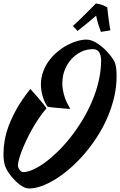

<svg xmlns="http://www.w3.org/2000/svg" viewBox="-34 -987 682 1090"><path d="M605 -654.8Q608.4 -648.9 612.3 -643.3Q616.2 -637.7 619.6 -627.4Q623 -617.2 625.5 -600.1Q627.9 -583 627.9 -554.2Q627.9 -493.7 613.8 -434.1Q599.6 -374.5 575.2 -318.4Q550.8 -262.2 517.6 -210.7Q484.4 -159.2 446 -114.5Q407.7 -69.8 366.2 -33.4Q324.7 2.9 283.4 28.8Q242.2 54.7 203.1 68.8Q164.1 83 130.9 83Q117.7 83 103.8 76.7Q89.8 70.3 76.4 60.1Q63 49.8 51 37.6Q39.1 25.4 29.5 13.4Q20 1.5 13.7 -8.3Q7.3 -18.1 4.9 -22.9Q2.4 -27.8 -1 -34.7Q-4.4 -41.5 -7.3 -52Q-10.3 -62.5 -12.2 -77.9Q-14.2 -93.3 -14.2 -115.2Q-14.2 -148.9 -7.6 -188.7Q-1 -228.5 16.1 -274.4Q33.2 -320.3 62.7 -372.3Q92.3 -424.3 138.2 -481.9Q142.1 -477.5 149.9 -469Q157.7 -460.4 167 -449.7Q176.3 -439 186.5 -427Q196.8 -415 205.8 -404.3Q214.8 -393.6 221.2 -385Q227.5 -376.5 230 -372.1Q206.5 -345.2 185.5 -314Q164.6 -282.7 146.7 -250.7Q128.9 -218.8 114.3 -187.5Q99.6 -156.2 89.4 -129.4Q79.1 -102.5 73.5 -81.5Q67.9 -60.5 67.9 -48.8Q67.9 -41 70.8 -33.9Q73.7 -26.9 78.1 -21.5Q82.5 -16.1 87.4 -12.9Q92.3 -9.8 96.2 -9.8Q121.6 -9.8 154.3 -24.4Q187 -39.1 222.9 -65.4Q258.8 -91.8 296.4 -128.9Q334 -166 369.1 -210.9Q404.3 -255.9 435.3 -307.4Q466.3 -358.9 489.7 -414.6Q513.2 -470.2 526.6 -528.6Q540 -586.9 540 -645Q540 -662.6 536.1 -674.6Q532.2 -686.5 525.9 -694.1Q519.5 -701.7 511.5 -704.8Q503.4 -708 495.1 -708Q457.5 -708 428 -693.6Q398.4 -679.2 377 -657.2Q355.5 -635.3 342.3 -608.9Q329.1 -582.5 324.2 -558.1Q316.9 -517.1 321.8 -484.6Q326.7 -452.1 335.7 -428.2Q344.7 -404.3 353.8 -389.4Q362.8 -374.5 363.8 -368.2Q352.1 -369.6 335.9 -370.8Q319.8 -372.1 302.2 -373.5Q284.7 -375 267.6 -376.7Q250.5 -378.4 236.8 -380.9Q231 -387.7 224.1 -400.4Q217.3 -413.1 211.7 -429.7Q206.1 -446.3 202.1 -465.8Q198.2 -485.4 198.2 -505.9Q198.2 -544.9 210.7 -579.3Q223.1 -613.8 244.1 -642.3Q265.1 -670.9 292 -693.1Q318.8 -715.3 347.7 -730.7Q376.5 -746.1 404.8 -754.2Q433.1 -762.2 457 -762.2Q472.7 -762.2 488.5 -756.1Q504.4 -750 519.5 -740Q534.7 -730 548.6 -718Q562.5 -706.1 573.7 -694.1Q585 -682.1 593 -671.6Q601.1 -661.1 605 -654.8ZM592.8 -814.9Q580.1 -812.5 566.9 -810.5Q553.7 -808.6 538.6 -806.2Q531.7 -824.7 524.4 -848.1Q517.1 -871.6 511.7 -897.9Q486.8 -876.5 462.4 -856.2Q438 -835.9 405.8 -811Q400.4 -818.8 394.3 -824.5Q388.2 -830.1 379.9 -839.4Q396.5 -854.5 414.6 -871.8Q432.6 -889.2 449.7 -906.2Q466.8 -923.3 482.4 -939Q498 -954.6 510.7 -967.3Q532.7 -964.4 547.4 -958.5Q562 -952.6 574.7 -945.3Q576.2 -931.6 578.4 -913.6Q580.6 -895.5 583 -877.2Q585.4 -858.9 587.9 -842.3Q590.3 -825.7 592.8 -814.9Z"/></svg>

Font: Yesteryear
Style: Regular
Weight: 400
Designer: Astigmatic (AOETI)
Foundry: Astigmatic (AOETI)
Version: Version 1.000